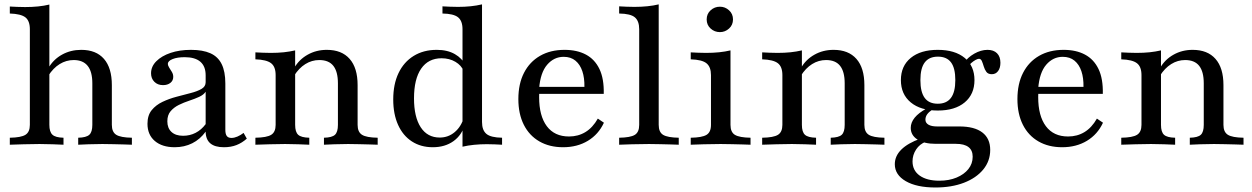

<svg xmlns="http://www.w3.org/2000/svg" viewBox="-20 -652 5640 865"><path d="M332.3 0V-31.5Q368.5 -32.3 382.3 -44.8Q396 -57.3 396 -89.5V-276.6Q396 -329 375 -355.2Q354 -381.5 312.1 -381.5Q278.2 -381.5 248.8 -363.3Q219.4 -345.2 197.6 -310.5L198.4 -346Q221 -384.7 259.7 -406Q298.4 -427.4 346 -427.4Q412.9 -427.4 448.4 -386.7Q483.9 -346 483.9 -268.5V-89.5Q483.9 -57.3 503.6 -44.8Q523.4 -32.3 574.2 -31.5V0Q562.1 -0.8 539.9 -1.2Q517.7 -1.6 491.9 -2.4Q466.1 -3.2 441.1 -3.2Q408.9 -3.2 378.2 -2Q347.6 -0.8 332.3 0ZM24.2 0V-31.5Q75 -32.3 94.8 -44.8Q114.5 -57.3 114.5 -89.5V-520.2Q114.5 -558.1 94.4 -573.8Q74.2 -589.5 24.2 -591.1V-622.6Q40.3 -621.8 57.7 -621Q75 -620.2 93.5 -620.2Q124.2 -620.2 151.6 -623Q179 -625.8 202.4 -631.5V-89.5Q202.4 -58.1 216.1 -45.2Q229.8 -32.3 266.1 -31.5V0Q247.6 -0.8 218.1 -2Q188.7 -3.2 158.1 -3.2Q124.2 -3.2 86.7 -2Q49.2 -0.8 24.2 0Z M766.9 11.3Q710.5 11.3 677.4 -16.9Q644.4 -45.2 644.4 -94.4Q644.4 -132.3 663.3 -155.6Q682.3 -179 712.1 -193.1Q741.9 -207.3 775.4 -216.1Q808.9 -225 838.7 -232.7Q868.5 -240.3 887.5 -251.2Q906.5 -262.1 906.5 -281.5V-312.9Q906.5 -353.2 882.7 -373.8Q858.9 -394.4 812.1 -394.4Q779 -394.4 757.7 -385.9Q736.3 -377.4 736.3 -364.5Q736.3 -356.5 742.3 -347.2Q748.4 -337.9 754.4 -327.8Q760.5 -317.7 760.5 -305.6Q760.5 -288.7 747.6 -278.6Q734.7 -268.5 714.5 -268.5Q690.3 -268.5 675.4 -283.5Q660.5 -298.4 660.5 -321.8Q660.5 -352.4 684.3 -376.2Q708.1 -400 748.4 -413.7Q788.7 -427.4 840.3 -427.4Q893.5 -427.4 927.8 -412.1Q962.1 -396.8 978.6 -363.3Q995.2 -329.8 995.2 -275.8V-66.9Q995.2 -48.4 1001.6 -39.5Q1008.1 -30.6 1022.6 -30.6Q1035.5 -30.6 1049.6 -36.7Q1063.7 -42.7 1077.4 -53.2L1091.9 -27.4Q1070.2 -8.1 1045.2 1.6Q1020.2 11.3 988.7 11.3Q907.3 11.3 906.5 -58.9Q881.5 -24.2 846 -6.5Q810.5 11.3 766.9 11.3ZM804.8 -40.3Q835.5 -40.3 861.3 -53.6Q887.1 -66.9 906.5 -92.7V-238.7Q897.6 -225 877.4 -215.7Q857.3 -206.5 832.7 -198.4Q808.1 -190.3 785.9 -179.4Q763.7 -168.5 748.8 -151.2Q733.9 -133.9 733.9 -105.6Q733.9 -75 752.4 -57.7Q771 -40.3 804.8 -40.3Z M1439.5 0V-31.5Q1475.8 -32.3 1489.1 -44.8Q1502.4 -57.3 1502.4 -89.5V-276.6Q1502.4 -329 1481.9 -355.2Q1461.3 -381.5 1418.5 -381.5Q1384.7 -381.5 1355.6 -363.3Q1326.6 -345.2 1304.8 -310.5L1305.6 -346Q1327.4 -383.9 1366.1 -405.6Q1404.8 -427.4 1452.4 -427.4Q1519.4 -427.4 1555.2 -386.7Q1591.1 -346 1591.1 -268.5V-89.5Q1591.1 -57.3 1610.9 -44.8Q1630.6 -32.3 1681.5 -31.5V0Q1668.5 -0.8 1646.4 -1.2Q1624.2 -1.6 1598.4 -2.4Q1572.6 -3.2 1548.4 -3.2Q1516.1 -3.2 1485.5 -2Q1454.8 -0.8 1439.5 0ZM1130.6 0V-31.5Q1182.3 -32.3 1202 -44.8Q1221.8 -57.3 1221.8 -89.5V-313.7Q1221.8 -351.6 1201.2 -367.3Q1180.6 -383.1 1130.6 -384.7V-416.1Q1146.8 -415.3 1164.1 -414.5Q1181.5 -413.7 1200 -413.7Q1231.5 -413.7 1258.5 -416.5Q1285.5 -419.4 1309.7 -425V-89.5Q1309.7 -57.3 1323.4 -44.8Q1337.1 -32.3 1373.4 -31.5V0Q1353.2 -0.8 1324.2 -2Q1295.2 -3.2 1264.5 -3.2Q1230.6 -3.2 1194.4 -2Q1158.1 -0.8 1130.6 0Z M2063.7 8.9V-520.2Q2063.7 -558.1 2043.5 -574.2Q2023.4 -590.3 1973.4 -591.1V-623.4Q1989.5 -622.6 2006.9 -621.8Q2024.2 -621 2043.5 -621Q2073.4 -621 2100.4 -623.8Q2127.4 -626.6 2151.6 -632.3V-102.4Q2151.6 -65.3 2171.4 -48.8Q2191.1 -32.3 2241.9 -31.5V0Q2226.6 -0.8 2209.3 -1.6Q2191.9 -2.4 2173.4 -2.4Q2143.5 -2.4 2115.7 0.4Q2087.9 3.2 2063.7 8.9ZM1929.8 11.3Q1875.8 11.3 1835.5 -14.9Q1795.2 -41.1 1773.4 -89.5Q1751.6 -137.9 1751.6 -204Q1751.6 -272.6 1775.4 -322.6Q1799.2 -372.6 1843.5 -400Q1887.9 -427.4 1947.6 -427.4Q1996 -427.4 2029.4 -408.1Q2062.9 -388.7 2075 -359.7L2068.5 -332.3Q2058.9 -357.3 2031.9 -373.4Q2004.8 -389.5 1969.4 -389.5Q1909.7 -389.5 1877.4 -342.7Q1845.2 -296 1845.2 -208.9Q1845.2 -125 1875.4 -78.6Q1905.6 -32.3 1961.3 -32.3Q1999.2 -32.3 2028.2 -56.5Q2057.3 -80.6 2070.2 -123.4L2075 -93.5Q2061.3 -43.5 2023 -16.1Q1984.7 11.3 1929.8 11.3Z M2516.9 11.3Q2455.6 11.3 2410.1 -14.9Q2364.5 -41.1 2339.9 -89.9Q2315.3 -138.7 2315.3 -205.6Q2315.3 -274.2 2340.7 -323.8Q2366.1 -373.4 2412.9 -400.4Q2459.7 -427.4 2523.4 -427.4Q2579.8 -427.4 2619.8 -406Q2659.7 -384.7 2680.6 -341.1Q2701.6 -297.6 2700 -229H2375L2373.4 -260.5H2612.9Q2613.7 -300.8 2603.6 -331Q2593.5 -361.3 2572.6 -378.6Q2551.6 -396 2519.4 -396Q2475.8 -396 2445.2 -360.5Q2414.5 -325 2408.9 -253.2L2410.5 -250.8Q2409.7 -242.7 2409.3 -233.9Q2408.9 -225 2408.9 -214.5Q2408.9 -129.8 2443.5 -83.5Q2478.2 -37.1 2543.5 -37.1Q2584.7 -37.1 2617.3 -56.9Q2650 -76.6 2673.4 -117.7L2700.8 -99.2Q2676.6 -46.8 2628.6 -17.7Q2580.6 11.3 2516.9 11.3Z M2769.4 0V-31.5Q2820.2 -32.3 2839.9 -44.4Q2859.7 -56.5 2859.7 -89.5V-520.2Q2859.7 -557.3 2840.3 -573.8Q2821 -590.3 2769.4 -591.1V-623.4Q2784.7 -622.6 2802.4 -621.8Q2820.2 -621 2837.9 -621Q2868.5 -621 2896.4 -623.8Q2924.2 -626.6 2947.6 -632.3V-89.5Q2947.6 -56.5 2967.7 -44.4Q2987.9 -32.3 3037.9 -31.5V0Q3025.8 -0.8 3003.6 -1.2Q2981.5 -1.6 2955.6 -2.4Q2929.8 -3.2 2904 -3.2Q2865.3 -3.2 2827 -2Q2788.7 -0.8 2769.4 0Z M3091.9 0V-31.5Q3142.7 -32.3 3162.9 -44.4Q3183.1 -56.5 3183.1 -89.5V-313.7Q3183.1 -350 3163.3 -366.5Q3143.5 -383.1 3091.9 -384.7V-416.1Q3107.3 -415.3 3125 -414.5Q3142.7 -413.7 3161.3 -413.7Q3191.9 -413.7 3219.8 -416.5Q3247.6 -419.4 3271 -425V-89.5Q3271 -56.5 3291.1 -44.4Q3311.3 -32.3 3361.3 -31.5V0Q3349.2 -0.8 3327 -1.2Q3304.8 -1.6 3278.6 -2.4Q3252.4 -3.2 3226.6 -3.2Q3188.7 -3.2 3150 -2Q3111.3 -0.8 3091.9 0ZM3223.4 -507.3Q3199.2 -507.3 3181.5 -523.4Q3163.7 -539.5 3163.7 -564.5Q3163.7 -589.5 3181.5 -605.6Q3199.2 -621.8 3223.4 -621.8Q3246.8 -621.8 3264.5 -605.6Q3282.3 -589.5 3282.3 -564.5Q3282.3 -539.5 3264.5 -523.4Q3246.8 -507.3 3223.4 -507.3Z M3722.6 0V-31.5Q3758.9 -32.3 3772.2 -44.8Q3785.5 -57.3 3785.5 -89.5V-276.6Q3785.5 -329 3764.9 -355.2Q3744.4 -381.5 3701.6 -381.5Q3667.7 -381.5 3638.7 -363.3Q3609.7 -345.2 3587.9 -310.5L3588.7 -346Q3610.5 -383.9 3649.2 -405.6Q3687.9 -427.4 3735.5 -427.4Q3802.4 -427.4 3838.3 -386.7Q3874.2 -346 3874.2 -268.5V-89.5Q3874.2 -57.3 3894 -44.8Q3913.7 -32.3 3964.5 -31.5V0Q3951.6 -0.8 3929.4 -1.2Q3907.3 -1.6 3881.5 -2.4Q3855.6 -3.2 3831.5 -3.2Q3799.2 -3.2 3768.5 -2Q3737.9 -0.8 3722.6 0ZM3413.7 0V-31.5Q3465.3 -32.3 3485.1 -44.8Q3504.8 -57.3 3504.8 -89.5V-313.7Q3504.8 -351.6 3484.3 -367.3Q3463.7 -383.1 3413.7 -384.7V-416.1Q3429.8 -415.3 3447.2 -414.5Q3464.5 -413.7 3483.1 -413.7Q3514.5 -413.7 3541.5 -416.5Q3568.5 -419.4 3592.7 -425V-89.5Q3592.7 -57.3 3606.5 -44.8Q3620.2 -32.3 3656.5 -31.5V0Q3636.3 -0.8 3607.3 -2Q3578.2 -3.2 3547.6 -3.2Q3513.7 -3.2 3477.4 -2Q3441.1 -0.8 3413.7 0Z M4194.4 192.7Q4109.7 192.7 4060.5 164.1Q4011.3 135.5 4011.3 87.9Q4011.3 50.8 4040.7 21.8Q4070.2 -7.3 4126.6 -27.4L4151.6 -13.7Q4123.4 -3.2 4107.3 21.4Q4091.1 46 4091.1 75Q4091.1 116.1 4123.4 139.1Q4155.6 162.1 4212.1 162.1Q4255.6 162.1 4289.5 148Q4323.4 133.9 4342.7 109.7Q4362.1 85.5 4362.1 54Q4362.1 25 4343.1 10.5Q4324.2 -4 4286.3 -4H4196Q4143.5 -4 4113.3 -23.4Q4083.1 -42.7 4083.1 -75.8Q4083.1 -100 4100.8 -121.8Q4118.5 -143.5 4154 -162.9L4181.5 -158.9Q4164.5 -147.6 4156.9 -136.7Q4149.2 -125.8 4149.2 -112.9Q4149.2 -98.4 4162.9 -90.3Q4176.6 -82.3 4201.6 -82.3H4302.4Q4370.2 -82.3 4405.6 -55.2Q4441.1 -28.2 4441.1 23.4Q4441.1 73.4 4409.7 111.7Q4378.2 150 4322.6 171.4Q4266.9 192.7 4194.4 192.7ZM4204.8 -154Q4127.4 -154 4083.1 -190.7Q4038.7 -227.4 4038.7 -291.1Q4038.7 -354.8 4083.1 -391.1Q4127.4 -427.4 4204.8 -427.4Q4282.3 -427.4 4326.2 -391.1Q4370.2 -354.8 4370.2 -291.1Q4370.2 -227.4 4326.2 -190.7Q4282.3 -154 4204.8 -154ZM4204.8 -184.7Q4244.4 -184.7 4264.1 -210.9Q4283.9 -237.1 4283.9 -291.1Q4283.9 -345.2 4264.5 -371Q4245.2 -396.8 4205.6 -396.8Q4166.1 -396.8 4146.4 -371Q4126.6 -345.2 4126.6 -291.1Q4126.6 -237.1 4146 -210.9Q4165.3 -184.7 4204.8 -184.7ZM4448.4 -317.7Q4431.5 -317.7 4423.8 -328.2Q4416.1 -338.7 4412.1 -352.4Q4408.1 -366.1 4403.6 -376.6Q4399.2 -387.1 4390.3 -387.1Q4384.7 -387.1 4375 -381.9Q4365.3 -376.6 4354.8 -367.3Q4344.4 -358.1 4336.3 -344.4L4321.8 -366.9Q4338.7 -392.7 4369 -410.1Q4399.2 -427.4 4429 -427.4Q4456.5 -427.4 4471.8 -412.1Q4487.1 -396.8 4487.1 -369.4Q4487.1 -346 4476.6 -331.9Q4466.1 -317.7 4448.4 -317.7Z M4765.3 11.3Q4704 11.3 4658.5 -14.9Q4612.9 -41.1 4588.3 -89.9Q4563.7 -138.7 4563.7 -205.6Q4563.7 -274.2 4589.1 -323.8Q4614.5 -373.4 4661.3 -400.4Q4708.1 -427.4 4771.8 -427.4Q4828.2 -427.4 4868.1 -406Q4908.1 -384.7 4929 -341.1Q4950 -297.6 4948.4 -229H4623.4L4621.8 -260.5H4861.3Q4862.1 -300.8 4852 -331Q4841.9 -361.3 4821 -378.6Q4800 -396 4767.7 -396Q4724.2 -396 4693.5 -360.5Q4662.9 -325 4657.3 -253.2L4658.9 -250.8Q4658.1 -242.7 4657.7 -233.9Q4657.3 -225 4657.3 -214.5Q4657.3 -129.8 4691.9 -83.5Q4726.6 -37.1 4791.9 -37.1Q4833.1 -37.1 4865.7 -56.9Q4898.4 -76.6 4921.8 -117.7L4949.2 -99.2Q4925 -46.8 4877 -17.7Q4829 11.3 4765.3 11.3Z M5340.3 0V-31.5Q5376.6 -32.3 5389.9 -44.8Q5403.2 -57.3 5403.2 -89.5V-276.6Q5403.2 -329 5382.7 -355.2Q5362.1 -381.5 5319.4 -381.5Q5285.5 -381.5 5256.5 -363.3Q5227.4 -345.2 5205.6 -310.5L5206.5 -346Q5228.2 -383.9 5266.9 -405.6Q5305.6 -427.4 5353.2 -427.4Q5420.2 -427.4 5456 -386.7Q5491.9 -346 5491.9 -268.5V-89.5Q5491.9 -57.3 5511.7 -44.8Q5531.5 -32.3 5582.3 -31.5V0Q5569.4 -0.8 5547.2 -1.2Q5525 -1.6 5499.2 -2.4Q5473.4 -3.2 5449.2 -3.2Q5416.9 -3.2 5386.3 -2Q5355.6 -0.8 5340.3 0ZM5031.5 0V-31.5Q5083.1 -32.3 5102.8 -44.8Q5122.6 -57.3 5122.6 -89.5V-313.7Q5122.6 -351.6 5102 -367.3Q5081.5 -383.1 5031.5 -384.7V-416.1Q5047.6 -415.3 5064.9 -414.5Q5082.3 -413.7 5100.8 -413.7Q5132.3 -413.7 5159.3 -416.5Q5186.3 -419.4 5210.5 -425V-89.5Q5210.5 -57.3 5224.2 -44.8Q5237.9 -32.3 5274.2 -31.5V0Q5254 -0.8 5225 -2Q5196 -3.2 5165.3 -3.2Q5131.5 -3.2 5095.2 -2Q5058.9 -0.8 5031.5 0Z"/></svg>

Font: Playfair 12pt Medium
Style: Regular
Weight: 500
Designer: Claus Eggers Sørensen
Foundry: Claus Eggers Sørensen
Version: Version 2.000;gftools[0.9.28]